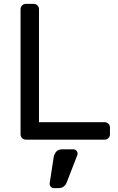

<svg xmlns="http://www.w3.org/2000/svg" viewBox="-20 -720 606 990"><path d="M547 -63V-27Q547 -16 539 -8Q531 0 520 0H113Q102 0 94 -8Q86 -16 86 -27V-673Q86 -684 94 -692Q102 -700 113 -700H154Q165 -700 173 -692Q181 -684 181 -673V-90H520Q531 -90 539 -82Q547 -74 547 -63ZM300 50H358Q367 50 373.5 56.5Q380 63 380 72Q380 76 379 79L325 218Q313 250 282 250H258Q249 250 242.5 243.5Q236 237 236 228V226L257 89Q260 73 270.5 61.5Q281 50 300 50Z"/></svg>

Font: Contemporary
Style: Regular
Weight: 400
Designer: Victor Tran
Foundry: Victor Tran
Version: Version 1.100